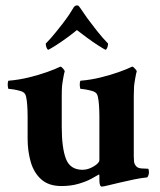

<svg xmlns="http://www.w3.org/2000/svg" viewBox="-20 -682 592 709"><path d="M370 -498Q365 -500 344.5 -513Q324 -526 301 -543Q278 -560 264 -571Q251 -560 228.5 -543.5Q206 -527 185.5 -514Q165 -501 158 -498Q154 -500 151.5 -507Q149 -514 149 -521Q154 -526 168 -541.5Q182 -557 213 -597Q229 -618 237 -630.5Q245 -643 251 -653Q256 -662 264 -662Q269 -662 270.5 -660Q272 -658 276 -653Q284 -642 291.5 -630.5Q299 -619 312 -602Q342 -562 358 -544Q374 -526 379 -521Q379 -514 376.5 -507Q374 -500 370 -498ZM347 -254Q347 -259 346.5 -275.5Q346 -292 344 -309.5Q342 -327 338 -334Q334 -342 320.5 -346Q307 -350 294 -352Q281 -354 277 -354Q276 -355 275 -362.5Q274 -370 275 -377Q276 -384 278 -384Q315 -387 351.5 -396Q388 -405 419 -416Q450 -427 468 -436Q473 -435 479 -428Q485 -421 485 -419Q483 -413 479.5 -393.5Q476 -374 475 -363Q474 -347 474 -327Q474 -307 474 -302V-105Q474 -94 475 -85Q476 -76 483 -68Q489 -61 503 -60Q517 -59 525 -59Q526 -59 527 -59Q530 -56 530 -46Q530 -36 524 -27Q502 -25 475.5 -19.5Q449 -14 423.5 -8Q398 -2 379.5 2.5Q361 7 356 7Q347 7 347 -17V-32Q347 -34 346.5 -36.5Q346 -39 344 -37Q336 -32 316.5 -21.5Q297 -11 269 -3Q241 5 207 5Q160 5 132.5 -19.5Q105 -44 93.5 -84Q82 -124 82 -170V-254Q82 -259 81.5 -275.5Q81 -292 79 -309.5Q77 -327 73 -334Q69 -342 55.5 -346Q42 -350 28.5 -352Q15 -354 11 -354Q10 -355 9 -362.5Q8 -370 9 -377Q10 -384 12 -384Q49 -387 86 -396Q123 -405 154 -416Q185 -427 203 -436Q208 -435 213.5 -428Q219 -421 219 -419Q217 -413 213.5 -393.5Q210 -374 209 -363Q208 -347 208 -327Q208 -307 208 -302V-214Q208 -136 223.5 -95.5Q239 -55 285 -55Q305 -55 326 -67.5Q347 -80 347 -91Z"/></svg>

Font: Amiri
Style: Bold
Weight: 700
Designer: Khaled Hosny
Version: Version 0.113